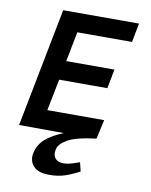

<svg xmlns="http://www.w3.org/2000/svg" viewBox="-84 -612 687 875"><g transform="rotate(10 259.0 -175.0)"><path d="M237 1Q186 21 155 48Q124 75 116 115Q114 125 114 131Q114 161 136 180.5Q158 200 204 200Q244 200 276 189.5Q308 179 343 160L333 119Q328 121 303 129Q278 137 259 137Q236 137 224 125.5Q212 114 212 95Q212 90 214 80Q219 55 257.5 33Q296 11 388 0L408 -89H145L174 -235H397L414 -324H191L218 -462H471L488 -550H137L30 0Z"/></g></svg>

Font: Cambay Devanagari
Style: Bold Italic
Weight: 700
Designer: Pooja Saxena
Foundry: Pooja Saxena
Version: Version 1.005;PS 001.005;hotconv 1.0.70;makeotf.lib2.5.58329